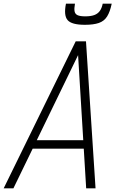

<svg xmlns="http://www.w3.org/2000/svg" viewBox="-36 -1025 656 1045"><path d="M-16 0 376 -800H432L484 0H433L389 -725L37 0ZM120 -216 142 -262H438L440 -216ZM426 -890Q354 -890 332 -915.5Q310 -941 323 -1005H372Q367 -978 370 -963Q373 -948 387 -942Q401 -936 428 -936Q458 -936 477 -943Q496 -950 507 -965Q518 -980 523 -1005H572Q563 -961 547 -935.5Q531 -910 502 -900Q473 -890 426 -890Z"/></svg>

Font: Victor Mono Thin
Style: Italic
Weight: 100
Italic angle: -12°
Monospace: yes
Designer: Rune Bjørnerås
Version: Version 1.561;gftools[0.9.30]